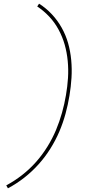

<svg xmlns="http://www.w3.org/2000/svg" viewBox="-20 -861 540 1042"><path d="M23 161 14 145Q59 121 100.5 88.5Q142 56 176 17.5Q210 -21 237.5 -65.5Q265 -110 284 -155.5Q303 -201 316.5 -249Q330 -297 338 -345Q346 -391 349 -437.5Q352 -484 347.5 -530.5Q343 -577 331 -619Q319 -661 298 -700Q277 -739 247.5 -770.5Q218 -802 182 -826L192 -841Q230 -817 261 -784Q292 -751 314.5 -711Q337 -671 349.5 -627Q362 -583 366.5 -535Q371 -487 368 -438.5Q365 -390 357 -342Q349 -293 335.5 -243.5Q322 -194 302 -147Q282 -100 253.5 -54.5Q225 -9 189.5 30.5Q154 70 112 103Q70 136 23 161Z"/></svg>

Font: iosevka_custom_sans_ss08 Thin
Style: Italic
Weight: 100
Italic angle: -10°
Designer: Belleve Invis
Foundry: Belleve Invis
Version: Version 10.3.0; ttfautohint (v1.8.3)